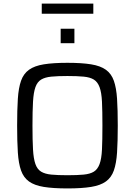

<svg xmlns="http://www.w3.org/2000/svg" viewBox="-20 -1048 757 1076"><path d="M358 8Q278 8 225.5 -0.5Q173 -9 142.5 -31Q112 -53 98 -92.5Q84 -132 80 -193.5Q76 -255 76 -344Q76 -433 80 -494.5Q84 -556 98 -595.5Q112 -635 142.5 -657Q173 -679 225.5 -687.5Q278 -696 358 -696Q438 -696 490.5 -687.5Q543 -679 573.5 -657Q604 -635 618 -595.5Q632 -556 636 -494.5Q640 -433 640 -344Q640 -255 636 -193.5Q632 -132 618 -92.5Q604 -53 573.5 -31Q543 -9 490.5 -0.5Q438 8 358 8ZM358 -66Q413 -66 449 -69.5Q485 -73 506 -86Q527 -99 538 -128.5Q549 -158 551.5 -210Q554 -262 554 -344Q554 -426 551.5 -478Q549 -530 538 -559.5Q527 -589 506 -602Q485 -615 449 -618.5Q413 -622 358 -622Q303 -622 267.5 -618.5Q232 -615 210.5 -602Q189 -589 178.5 -559.5Q168 -530 165 -478Q162 -426 162 -344Q162 -262 165 -210Q168 -158 178.5 -128.5Q189 -99 210.5 -86Q232 -73 267.5 -69.5Q303 -66 358 -66ZM320 -806V-887H397V-806ZM214 -971V-1028H503V-971Z"/></svg>

Font: Saira Thin
Style: Regular
Weight: 400
Version: Version 1.101